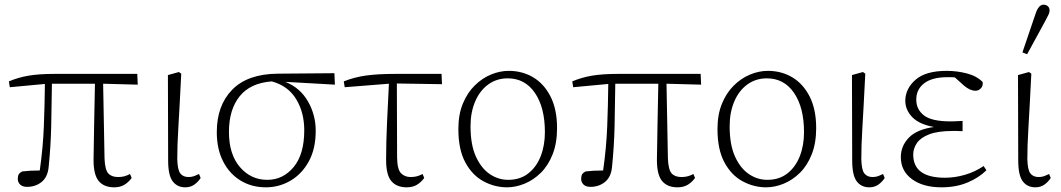

<svg xmlns="http://www.w3.org/2000/svg" viewBox="-20 -788 4535 821"><path d="M22 -415 18 -440Q58 -457 102.5 -464.5Q147 -472 211 -472H567L569 -426L421 -430L427 -110Q429 -62 443 -46.5Q457 -31 485 -31Q501 -31 513 -34.5Q525 -38 536 -44L543 -27Q530 -9 512 2Q494 13 468 13Q425 13 402.5 -13.5Q380 -40 380 -104Q381 -168 382.5 -253Q384 -338 386 -430H202Q201 -339 199 -250Q197 -161 188 -74Q184 -31 158 -10Q132 11 96 11Q76 11 66 1Q56 -9 56 -23Q56 -36 60.5 -43Q65 -50 75 -55Q91 -57 109.5 -58Q128 -59 150 -59Q164 -157 167.5 -248Q171 -339 172 -429Z M772 13Q738 13 718.5 -12.5Q699 -38 699 -102L698 -467L745 -480L755 -473Q751 -394 748 -337.5Q745 -281 742.5 -240.5Q740 -200 739 -168.5Q738 -137 738 -108Q739 -62 751 -46.5Q763 -31 786 -31Q800 -31 810.5 -35Q821 -39 831 -44L838 -27Q828 -11 811.5 1Q795 13 772 13Z M1117 13Q1056 13 1008.5 -16Q961 -45 934 -98Q907 -151 907 -223Q907 -337 973 -404.5Q1039 -472 1169 -473L1410 -475L1412 -426L1200 -438Q1263 -413 1296.5 -355Q1330 -297 1330 -229Q1330 -151 1300 -97Q1270 -43 1221.5 -15Q1173 13 1117 13ZM959 -224Q959 -128 1006 -73.5Q1053 -19 1123 -19Q1190 -19 1235.5 -73.5Q1281 -128 1281 -231Q1281 -307 1246.5 -364Q1212 -421 1142 -440Q1050 -433 1004.5 -376Q959 -319 959 -224Z M1454 -415 1450 -440Q1495 -458 1545 -465Q1595 -472 1668 -472H1868L1870 -428L1677 -431L1678 -113Q1679 -63 1695 -47Q1711 -31 1736 -31Q1752 -31 1764 -34.5Q1776 -38 1787 -44L1794 -27Q1781 -9 1763 2Q1745 13 1719 13Q1676 13 1653.5 -13.5Q1631 -40 1631 -104Q1631 -180 1635 -264.5Q1639 -349 1643 -430Z M2148 13Q2095 13 2047 -13Q1999 -39 1969.5 -94Q1940 -149 1940 -236Q1940 -298 1959 -344.5Q1978 -391 2010 -422.5Q2042 -454 2080 -469.5Q2118 -485 2155 -485Q2214 -485 2260.5 -457Q2307 -429 2334.5 -374.5Q2362 -320 2362 -240Q2362 -176 2343 -128Q2324 -80 2292.5 -49Q2261 -18 2223 -2.5Q2185 13 2148 13ZM2153 -19Q2204 -19 2239 -46.5Q2274 -74 2292 -120Q2310 -166 2310 -223Q2310 -328 2267.5 -390.5Q2225 -453 2151 -453Q2104 -453 2068 -427Q2032 -401 2012 -354.5Q1992 -308 1992 -248Q1992 -169 2015 -118.5Q2038 -68 2074.5 -43.5Q2111 -19 2153 -19Z M2431 -415 2427 -440Q2467 -457 2511.5 -464.5Q2556 -472 2620 -472H2976L2978 -426L2830 -430L2836 -110Q2838 -62 2852 -46.5Q2866 -31 2894 -31Q2910 -31 2922 -34.5Q2934 -38 2945 -44L2952 -27Q2939 -9 2921 2Q2903 13 2877 13Q2834 13 2811.5 -13.5Q2789 -40 2789 -104Q2790 -168 2791.5 -253Q2793 -338 2795 -430H2611Q2610 -339 2608 -250Q2606 -161 2597 -74Q2593 -31 2567 -10Q2541 11 2505 11Q2485 11 2475 1Q2465 -9 2465 -23Q2465 -36 2469.5 -43Q2474 -50 2484 -55Q2500 -57 2518.5 -58Q2537 -59 2559 -59Q2573 -157 2576.5 -248Q2580 -339 2581 -429Z M3256 13Q3203 13 3155 -13Q3107 -39 3077.5 -94Q3048 -149 3048 -236Q3048 -298 3067 -344.5Q3086 -391 3118 -422.5Q3150 -454 3188 -469.5Q3226 -485 3263 -485Q3322 -485 3368.5 -457Q3415 -429 3442.5 -374.5Q3470 -320 3470 -240Q3470 -176 3451 -128Q3432 -80 3400.5 -49Q3369 -18 3331 -2.5Q3293 13 3256 13ZM3261 -19Q3312 -19 3347 -46.5Q3382 -74 3400 -120Q3418 -166 3418 -223Q3418 -328 3375.5 -390.5Q3333 -453 3259 -453Q3212 -453 3176 -427Q3140 -401 3120 -354.5Q3100 -308 3100 -248Q3100 -169 3123 -118.5Q3146 -68 3182.5 -43.5Q3219 -19 3261 -19Z M3697 13Q3663 13 3643.5 -12.5Q3624 -38 3624 -102L3623 -467L3670 -480L3680 -473Q3676 -394 3673 -337.5Q3670 -281 3667.5 -240.5Q3665 -200 3664 -168.5Q3663 -137 3663 -108Q3664 -62 3676 -46.5Q3688 -31 3711 -31Q3725 -31 3735.5 -35Q3746 -39 3756 -44L3763 -27Q3753 -11 3736.5 1Q3720 13 3697 13Z M4006 13Q3927 13 3879.5 -22Q3832 -57 3832 -116Q3832 -164 3866.5 -199.5Q3901 -235 3974 -245Q3911 -256 3881 -287Q3851 -318 3851 -358Q3852 -410 3895.5 -447.5Q3939 -485 4028 -485Q4072 -485 4114.5 -474Q4157 -463 4182 -437Q4184 -421 4174.5 -410.5Q4165 -400 4151 -400Q4128 -400 4102 -422L4063 -457Q4056 -458 4048 -458Q4040 -458 4032 -458Q3966 -458 3932 -432Q3898 -406 3898 -362Q3898 -320 3931 -294.5Q3964 -269 4044 -269Q4055 -269 4066.5 -269.5Q4078 -270 4096 -271V-227Q4079 -228 4071 -228Q4063 -228 4056 -228Q3990 -228 3953 -213.5Q3916 -199 3900.5 -176Q3885 -153 3885 -127Q3885 -28 4021 -28Q4063 -28 4106 -40.5Q4149 -53 4186 -78L4198 -60Q4166 -28 4117 -7.5Q4068 13 4006 13Z M4407 13Q4373 13 4353.5 -12.5Q4334 -38 4334 -102L4333 -467L4380 -480L4390 -473Q4386 -394 4383 -337.5Q4380 -281 4377.5 -240.5Q4375 -200 4374 -168.5Q4373 -137 4373 -108Q4374 -62 4386 -46.5Q4398 -31 4421 -31Q4435 -31 4445.5 -35Q4456 -39 4466 -44L4473 -27Q4463 -11 4446.5 1Q4430 13 4407 13ZM4352 -564 4408 -729Q4421 -768 4442 -768Q4453 -768 4460.5 -761.5Q4468 -755 4468 -744Q4468 -735 4464 -726.5Q4460 -718 4450 -699L4372 -556Z"/></svg>

Font: Source Serif Pro Light
Style: Regular
Weight: 300
Designer: Frank Grießhammer
Foundry: Adobe Systems Incorporated
Version: Version 3.001;hotconv 1.0.111;makeotfexe 2.5.65597